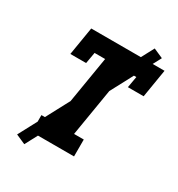

<svg xmlns="http://www.w3.org/2000/svg" viewBox="-210 -959 1095 1182"><g transform="rotate(30 337.5 -368.0)"><path d="M143 0V-120H228L310 -615H235L221 -535H109L142 -735H663L630 -535H518L532 -615H457L375 -120H444V0ZM141 88 73 58 542 -824 610 -794Z"/></g></svg>

Font: Iosevka Etoile Heavy
Style: Italic
Weight: 900
Italic angle: -9°
Designer: Belleve Invis
Foundry: Belleve Invis
Version: Version 22.1.2; ttfautohint (v1.8.4)